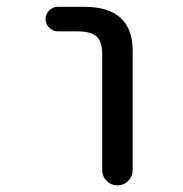

<svg xmlns="http://www.w3.org/2000/svg" viewBox="-20 -567 540 566"><path d="M150.4 -474.6Q135.7 -474.6 125 -485.4Q114.3 -496.1 114.3 -510.7Q114.3 -525.4 125 -536.1Q135.7 -546.9 150.4 -546.9H228.5Q371.1 -546.9 371.1 -417V-65.4Q371.1 -46.9 357.9 -33.7Q344.7 -20.5 326.2 -20.5Q307.6 -20.5 294.4 -33.7Q281.2 -46.9 281.2 -65.4V-407.2Q281.2 -444.3 264.6 -459.5Q248 -474.6 207 -474.6Z"/></svg>

Font: Rounded Mgen+ 1m regular
Style: Regular
Weight: 400
Designer: [Source Han Sans]
Ryoko NISHIZUKA  (kana & ideographs); Paul D. Hunt (Latin, Greek & Cyrillic); Wenlong ZHANG  (bopomofo
Version: Version 1.059.20150602